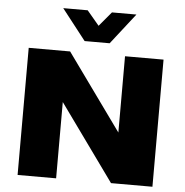

<svg xmlns="http://www.w3.org/2000/svg" viewBox="-58 -937 957 993"><g transform="rotate(5 420.0 -440.0)"><path d="M70 0V-660H285L570 -264V-660H770V0H555L270 -396V0ZM230 -880H357L420 -805L483 -880H610L485 -720H355Z"/></g></svg>

Font: Xolonium
Style: Bold
Weight: 700
Designer: Severin Meyer
Version: Version 4.2